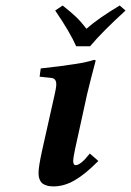

<svg xmlns="http://www.w3.org/2000/svg" viewBox="-20 -663 473 693"><path d="M294.9 -325.2 251 -125Q244.1 -91.8 244.1 -83Q244.1 -66.9 252.9 -66.9Q271.5 -66.9 304.2 -108.9L335 -82Q287.6 -34.2 249.5 -12.2Q211.4 9.8 172.9 9.8Q158.2 9.8 147.7 6.3Q137.2 2.9 131.8 -2Q126.5 -6.8 123.5 -14.2Q120.6 -21.5 119.9 -26.9Q119.1 -32.2 119.1 -39.1Q119.1 -61 131.8 -119.1L176.8 -319.8Q183.1 -345.7 183.1 -358.9Q183.1 -379.9 165 -381.8L123 -386.2L127 -416Q277.3 -432.1 318.8 -446.8Q325.2 -446.8 325.2 -443.8Q307.1 -376 294.9 -325.2ZM305.2 -496.1H254.9Q232.4 -547.4 179.2 -625L206.1 -643.1Q235.8 -619.6 253.9 -602.5Q272 -585.4 292 -559.1Q335 -597.2 412.1 -643.1L433.1 -625Q348.1 -547.4 305.2 -496.1Z"/></svg>

Font: Linux Libertine
Style: Bold Italic
Weight: 700
Italic angle: -11.5°
Designer: Philipp H. Poll
Foundry: Philipp H. Poll
Version: Version 4.0.5